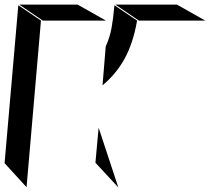

<svg xmlns="http://www.w3.org/2000/svg" viewBox="-102 -826 917 839"><path d="M85 -736H361L237 -806H-18ZM505 -736H795L671 -806H402ZM14 -8 77 -736 -22 -803 -82 -113ZM497 -736 398 -803Q393 -745 385.5 -704Q378 -663 360 -623L346 -453Q406 -503 443 -570.5Q480 -638 497 -736ZM415 -7 329 -268 315 -115Z"/></svg>

Font: FFF_HK Layer Middle
Style: Regular
Weight: 400
Italic angle: -5°
Designer: bBox Type GmbH
Foundry: bBox Type GmbH
Version: Version 0.002